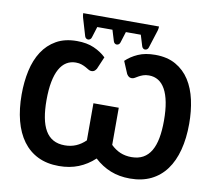

<svg xmlns="http://www.w3.org/2000/svg" viewBox="-94 -1010 1264 1127"><g transform="rotate(10 538.0 -446.0)"><path d="M39 0ZM597.5 -666.5Q627.5 -695.5 669.8 -714.2Q712 -733 772 -733Q844 -733 894.5 -704.2Q945 -675.5 976.8 -626Q1008.5 -576.5 1023 -510.2Q1037.5 -444 1037.5 -368.5Q1037.5 -282 1019.2 -212.2Q1001 -142.5 965 -93.5Q929 -44.5 875.2 -18.2Q821.5 8 750 8Q686 8 634 -12.8Q582 -33.5 538 -74Q494.5 -33.5 442.5 -12.8Q390.5 8 326.5 8Q255 8 201.2 -18.2Q147.5 -44.5 111.5 -93.5Q75.5 -142.5 57.2 -212.2Q39 -282 39 -368.5Q39 -444 53.5 -510.2Q68 -576.5 100 -626Q132 -675.5 182.5 -704.2Q233 -733 305 -733Q364.5 -733 407 -714.2Q449.5 -695.5 479.5 -666.5L448 -593Q440.5 -581.5 434 -577.8Q427.5 -574 418 -574Q409.5 -574 400.8 -579.2Q392 -584.5 381 -590.8Q370 -597 355.2 -602.2Q340.5 -607.5 320.5 -607.5Q289.5 -607.5 265 -592.5Q240.5 -577.5 223.5 -547Q206.5 -516.5 197.5 -470Q188.5 -423.5 188.5 -360.5Q188.5 -302 197 -256.8Q205.5 -211.5 223.5 -180.5Q241.5 -149.5 270.2 -133.5Q299 -117.5 339.5 -117.5Q376 -117.5 406.5 -130.5Q437 -143.5 463 -169V-390H614V-168.5Q640 -143 670.2 -130.2Q700.5 -117.5 737 -117.5Q777.5 -117.5 806.2 -133.5Q835 -149.5 853.2 -180.5Q871.5 -211.5 880 -256.8Q888.5 -302 888.5 -360.5Q888.5 -423.5 879.5 -470Q870.5 -516.5 853.5 -547Q836.5 -577.5 812 -592.5Q787.5 -607.5 756.5 -607.5Q736 -607.5 721.5 -602.2Q707 -597 696 -590.8Q685 -584.5 676.2 -579.2Q667.5 -574 659 -574Q649.5 -574 642.8 -577.8Q636 -581.5 628.5 -593ZM764 -900.5Q764 -892.5 763 -887.2Q762 -882 760.5 -876L726.5 -769Q724 -761 718.2 -757Q712.5 -753 706.5 -753Q700.5 -753 695 -757Q689.5 -761 687 -769L667 -834.5H578L557.5 -769Q555 -761 549.2 -757Q543.5 -753 537.5 -753Q531.5 -753 526 -757Q520.5 -761 518 -769L498 -834.5H407.5L387 -769Q384.5 -761 378.8 -757Q373 -753 366.8 -753Q360.5 -753 355 -757Q349.5 -761 347 -769L315.5 -875.5Q314.5 -881 313.2 -886.8Q312 -892.5 312 -900.5Z"/></g></svg>

Font: Lato Heavy
Style: Regular
Weight: 800
Designer: Lukasz Dziedzic
Foundry: tyPoland Lukasz Dziedzic
Version: Version 2.007; 2014-02-27